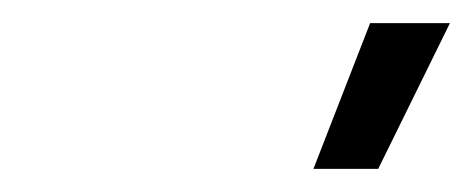

<svg xmlns="http://www.w3.org/2000/svg" viewBox="-20 -720 409 166"><path d="M251 -574H307L369 -700H300Z"/></svg>

Font: Unageo
Style: Light
Weight: 300
Designer: Richard Sepsi
Foundry: Richard Sepsi
Version: Version 2.000